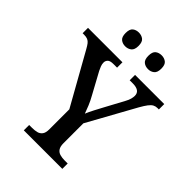

<svg xmlns="http://www.w3.org/2000/svg" viewBox="-258 -1038 1163 1163"><g transform="rotate(45 323.5 -456.0)"><path d="M161 0V-46H186Q208 -46 226 -50.5Q244 -55 255 -69.5Q266 -84 266 -113V-285L81 -615Q70 -635 61 -646.5Q52 -658 40 -663Q28 -668 10 -668H-3V-714H292V-668H261Q233 -668 222.5 -657.5Q212 -647 212 -632Q212 -618 217.5 -604Q223 -590 229 -578L303 -442Q320 -412 331.5 -384Q343 -356 351 -333Q360 -355 376 -386Q392 -417 409 -448L471 -563Q481 -581 485 -596.5Q489 -612 489 -623Q489 -646 473 -657Q457 -668 427 -668H400V-714H650V-668H638Q623 -668 610.5 -661.5Q598 -655 585 -638Q572 -621 555 -591L386 -285V-116Q386 -86 396.5 -71Q407 -56 425 -51Q443 -46 463 -46H491V0ZM431 -794Q407 -794 391 -807Q375 -820 375 -853Q375 -887 391 -899.5Q407 -912 431 -912Q453 -912 469.5 -899.5Q486 -887 486 -853Q486 -820 469.5 -807Q453 -794 431 -794ZM235 -794Q212 -794 196 -807Q180 -820 180 -853Q180 -887 196 -899.5Q212 -912 235 -912Q258 -912 274.5 -899.5Q291 -887 291 -853Q291 -820 274.5 -807Q258 -794 235 -794Z"/></g></svg>

Font: Noto Rashi Hebrew Medium
Style: Regular
Weight: 500
Version: Version 1.006